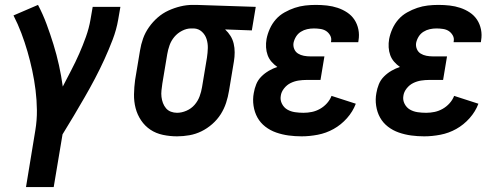

<svg xmlns="http://www.w3.org/2000/svg" viewBox="-20 -548 2040 783"><path d="M86 215 124 -16Q131 -58 130.5 -99Q130 -140 125 -180.5Q120 -221 111.5 -260.5Q103 -300 92 -338Q81 -376 67 -413Q53 -450 35 -485L135 -528Q155 -490 170 -449.5Q185 -409 198 -367Q211 -325 220.5 -282Q230 -239 236 -195Q253 -228 270.5 -261.5Q288 -295 303 -329Q318 -363 330.5 -398Q343 -433 349 -468L358 -520H471L462 -468Q455 -427 439.5 -386.5Q424 -346 406 -306.5Q388 -267 367.5 -228Q347 -189 325 -151Q303 -113 280.5 -75Q258 -37 235 0L199 215Z M702 8Q673 8 644.5 2Q616 -4 593.5 -19Q571 -34 555.5 -57Q540 -80 533 -107Q526 -134 526.5 -163.5Q527 -193 531 -222L551 -342Q555 -367 563.5 -391Q572 -415 587.5 -437Q603 -459 623 -476.5Q643 -494 667 -505Q691 -516 716 -522Q741 -528 765 -528H781L1023 -520L1007 -424L898 -428Q911 -416 920 -401.5Q929 -387 933 -370Q937 -353 937 -334.5Q937 -316 934 -298L914 -178Q910 -153 902 -128.5Q894 -104 880 -82Q866 -60 845.5 -42Q825 -24 801.5 -12.5Q778 -1 752.5 3.5Q727 8 702 8ZM702 -88Q721 -88 740.5 -96.5Q760 -105 773.5 -120.5Q787 -136 794 -155Q801 -174 804 -193L824 -313Q827 -333 827.5 -352Q828 -371 822.5 -388.5Q817 -406 803.5 -418.5Q790 -431 771 -432H759Q741 -432 722.5 -422.5Q704 -413 691 -397.5Q678 -382 671.5 -363.5Q665 -345 662 -327L642 -207Q640 -193 638.5 -179.5Q637 -166 638.5 -153Q640 -140 644.5 -128Q649 -116 657 -106.5Q665 -97 677 -92.5Q689 -88 702 -88Z M1210 8Q1183 8 1157 4.5Q1131 1 1106.5 -7.5Q1082 -16 1062 -31.5Q1042 -47 1030 -68.5Q1018 -90 1014 -116.5Q1010 -143 1015 -169Q1018 -187 1025 -204.5Q1032 -222 1046 -236Q1060 -250 1076.5 -259.5Q1093 -269 1111 -275Q1098 -284 1087.5 -296Q1077 -308 1071.5 -323Q1066 -338 1065 -355Q1064 -372 1067 -389Q1071 -410 1080.5 -431Q1090 -452 1105 -469Q1120 -486 1140.5 -497.5Q1161 -509 1182 -516Q1203 -523 1224.5 -525.5Q1246 -528 1268 -528Q1291 -528 1313.5 -525.5Q1336 -523 1357 -516Q1378 -509 1396 -497Q1414 -485 1425.5 -467.5Q1437 -450 1441.5 -428Q1446 -406 1442 -383L1441 -376H1330V-378Q1333 -392 1326.5 -403.5Q1320 -415 1310 -421.5Q1300 -428 1286.5 -430Q1273 -432 1260 -432Q1246 -432 1232.5 -429Q1219 -426 1207 -418.5Q1195 -411 1187.5 -399Q1180 -387 1177 -373Q1175 -360 1180 -348Q1185 -336 1195.5 -329.5Q1206 -323 1219 -320.5Q1232 -318 1246 -318H1303L1287 -222H1230Q1214 -222 1197.5 -219.5Q1181 -217 1165.5 -209.5Q1150 -202 1138.5 -187.5Q1127 -173 1125 -157Q1122 -140 1130 -124.5Q1138 -109 1152 -101Q1166 -93 1183 -90.5Q1200 -88 1218 -88Q1235 -88 1252 -91.5Q1269 -95 1285 -104Q1301 -113 1313.5 -127Q1326 -141 1332 -157L1431 -125Q1419 -93 1395 -66Q1371 -39 1340.5 -22Q1310 -5 1276 1.5Q1242 8 1210 8Z M1710 8Q1683 8 1657 4.5Q1631 1 1606.5 -7.5Q1582 -16 1562 -31.5Q1542 -47 1530 -68.5Q1518 -90 1514 -116.5Q1510 -143 1515 -169Q1518 -187 1525 -204.5Q1532 -222 1546 -236Q1560 -250 1576.5 -259.5Q1593 -269 1611 -275Q1598 -284 1587.5 -296Q1577 -308 1571.5 -323Q1566 -338 1565 -355Q1564 -372 1567 -389Q1571 -410 1580.5 -431Q1590 -452 1605 -469Q1620 -486 1640.5 -497.5Q1661 -509 1682 -516Q1703 -523 1724.5 -525.5Q1746 -528 1768 -528Q1791 -528 1813.5 -525.5Q1836 -523 1857 -516Q1878 -509 1896 -497Q1914 -485 1925.5 -467.5Q1937 -450 1941.5 -428Q1946 -406 1942 -383L1941 -376H1830V-378Q1833 -392 1826.5 -403.5Q1820 -415 1810 -421.5Q1800 -428 1786.5 -430Q1773 -432 1760 -432Q1746 -432 1732.5 -429Q1719 -426 1707 -418.5Q1695 -411 1687.5 -399Q1680 -387 1677 -373Q1675 -360 1680 -348Q1685 -336 1695.5 -329.5Q1706 -323 1719 -320.5Q1732 -318 1746 -318H1803L1787 -222H1730Q1714 -222 1697.5 -219.5Q1681 -217 1665.5 -209.5Q1650 -202 1638.5 -187.5Q1627 -173 1625 -157Q1622 -140 1630 -124.5Q1638 -109 1652 -101Q1666 -93 1683 -90.5Q1700 -88 1718 -88Q1735 -88 1752 -91.5Q1769 -95 1785 -104Q1801 -113 1813.5 -127Q1826 -141 1832 -157L1931 -125Q1919 -93 1895 -66Q1871 -39 1840.5 -22Q1810 -5 1776 1.5Q1742 8 1710 8Z"/></svg>

Font: Iosevka Custom
Style: Bold Italic
Weight: 700
Italic angle: -9°
Designer: Belleve Invis
Foundry: Belleve Invis
Version: Version 30.3.1; ttfautohint (v1.8.3)